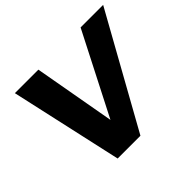

<svg xmlns="http://www.w3.org/2000/svg" viewBox="-156 -917 1132 1132"><g transform="rotate(-45 410.0 -350.5)"><path d="M430 0H240L84 -701H280L371 -191L632 -701H820Z"/></g></svg>

Font: Argentum Novus
Style: Bold Italic
Weight: 700
Designer: Julieta Ulanovsky (font) & Cristiano Sobral (main changes)
Foundry: Julieta Ulanovsky (font) & Cristiano Sobral (main changes)
Version: Version 3.00;November 27, 2020;FontCreator 13.0.0.2655 64-bi